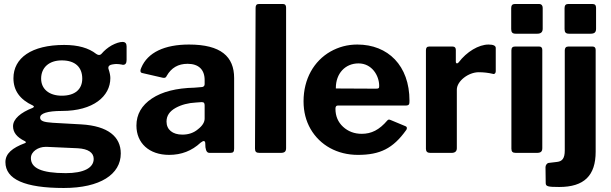

<svg xmlns="http://www.w3.org/2000/svg" viewBox="-20 -762 3044 957"><path d="M591 -553C576 -553 558 -547 537 -536C516 -524 500 -510 487 -495C483 -490 478 -488 473 -488C469 -488 465 -490 460 -493C422 -523 369 -538 300 -538C137 -538 47 -473 47 -372C47 -311 79 -266 144 -236C147 -234 149 -232 149 -231C149 -228 146 -226 142 -224C83 -201 45 -169 45 -133C45 -102 64 -78 103 -59C107 -57 109 -55 109 -53C109 -51 107 -49 103 -48C42 -25 7 3 7 46C7 132 104 175 298 175C479 175 582 107 582 3C582 -81 518 -134 386 -142L243 -150C198 -153 180 -159 180 -176C180 -196 214 -209 289 -209C445 -209 530 -282 530 -373C530 -385 527 -400 521 -418C520 -420 520 -423 520 -425C520 -433 527 -439 541 -441C548 -442 554 -443 559 -443C568 -443 578 -442 588 -440C590 -439 592 -439 594 -439C605 -439 611 -447 611 -463V-531C611 -546 604 -553 591 -553ZM288 -285C224 -285 185 -319 185 -370C185 -425 224 -461 288 -461C356 -461 390 -426 390 -370C390 -319 356 -285 288 -285ZM368 -23C420 -20 447 -1 447 30C447 75 397 101 308 101C185 101 134 75 134 26C134 -7 171 -30 207 -30C210 -30 212 -30 214 -30Z M980 -51C987 -56 992 -59 995 -59C1000 -59 1002 -56 1003 -50L1004 -28C1007 -9 1012 0 1025 0H1128C1143 0 1147 -6 1147 -22V-373C1147 -480 1081 -540 922 -540C801 -540 716 -501 684 -424C681 -418 680 -413 680 -409C680 -403 683 -399 689 -398L789 -375C792 -374 795 -374 798 -374C804 -374 808 -377 811 -384C834 -424 868 -444 915 -444C970 -444 1000 -415 1000 -363V-342C1000 -333 993 -328 985 -328L949 -325C859 -323 788 -305 737 -271C686 -237 660 -192 660 -136C660 -49 723 10 823 10C884 10 936 -10 980 -51ZM1000 -171C1000 -153 989 -135 967 -118C946 -100 920 -91 889 -91C840 -91 810 -116 810 -156C810 -185 825 -207 855 -224C884 -240 918 -249 957 -251L985 -253C997 -253 1000 -248 1000 -236Z M1406 -724C1406 -736 1401 -742 1391 -742H1270C1259 -742 1254 -736 1254 -723L1251 -21C1251 -6 1257 0 1273 0H1379C1399 0 1406 -7 1406 -24Z M1652 -220C1652 -231 1656 -236 1664 -236H2004C2020 -237 2021 -243 2021 -260C2021 -435 1914 -540 1761 -540C1712 -540 1668 -528 1627 -505C1545 -458 1493 -369 1493 -257C1493 -205 1505 -159 1528 -119C1575 -38 1661 10 1764 10C1874 10 1939 -22 2004 -113C2007 -116 2008 -120 2008 -123C2008 -128 2006 -131 2001 -133L1929 -163C1924 -165 1921 -166 1919 -166C1916 -166 1914 -165 1911 -162C1870 -114 1831 -95 1783 -95C1746 -95 1715 -107 1690 -130C1665 -153 1652 -183 1652 -220ZM1654 -321C1654 -322 1654 -323 1654 -324C1654 -395 1700 -446 1767 -446C1833 -446 1870 -386 1870 -334C1870 -322 1868 -320 1853 -320Z M2231 0C2248 0 2257 -8 2257 -23V-315C2257 -358 2315 -402 2366 -402C2391 -402 2415 -399 2436 -394C2438 -394 2439 -393 2440 -393C2446 -393 2451 -398 2451 -407V-523C2451 -534 2439 -540 2415 -540C2366 -540 2306 -504 2266 -451C2263 -448 2260 -446 2258 -446C2255 -446 2252 -449 2252 -454V-513C2252 -524 2247 -530 2236 -530H2119C2108 -530 2103 -524 2103 -511V-20C2103 -7 2110 0 2124 0Z M2685 -723C2685 -735 2678 -742 2669 -742H2545C2534 -742 2528 -735 2528 -722V-617C2528 -601 2534 -594 2550 -594H2658C2676 -594 2685 -602 2685 -619ZM2683 -513C2683 -524 2678 -530 2668 -530H2546C2535 -530 2529 -524 2529 -511V-21C2529 -6 2535 0 2551 0H2656C2676 0 2683 -7 2683 -24Z M2951 -723C2951 -736 2945 -742 2934 -742H2811C2800 -742 2794 -735 2794 -722V-617C2794 -601 2800 -594 2816 -594H2924C2944 -594 2951 -602 2951 -619ZM2949 -513C2949 -524 2944 -530 2934 -530H2812C2801 -530 2795 -523 2795 -511V-12C2795 28 2782 42 2757 45L2715 50C2706 51 2699 62 2699 71L2700 150C2700 167 2710 170 2767 170C2892 170 2949 113 2949 -6Z"/></svg>

Font: Libre Franklin
Style: Bold
Weight: 700
Designer: Pablo Impallari, Rodrigo Fuenzalida
Foundry: Impallari Type
Version: Version 1.002; ttfautohint (v1.5)